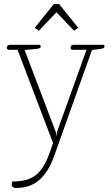

<svg xmlns="http://www.w3.org/2000/svg" viewBox="-20 -709 550 952"><path d="M152 -571 247 -689H273L368 -571L347 -557L260 -648L173 -557ZM38 205Q38 199 41 191Q118 191 158 159Q198 127 224 54L243 0L67 -462H23Q19 -462 16.5 -465Q14 -468 14 -473Q14 -487 32 -487H175Q182 -487 182 -479Q182 -469 165 -467L102 -461L256 -56Q258 -51 258 -45.5Q258 -40 258 -38H261Q261 -40 261 -45.5Q261 -51 263 -56L409 -462H339Q335 -462 332.5 -465Q330 -468 330 -473Q330 -487 348 -487H491Q498 -487 498 -479Q498 -469 481 -467L436 -461L248 66Q221 142 176 182.5Q131 223 59 223Q50 223 44 218.5Q38 214 38 205Z"/></svg>

Font: Maitree ExtraLight
Style: Regular
Weight: 275
Designer: CadsonDemak Team
Foundry: CadsonDemak
Version: Version 1.003